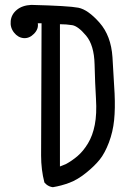

<svg xmlns="http://www.w3.org/2000/svg" viewBox="-20 -782 540 796"><path d="M199.2 -5.9Q183.6 -7.8 171.9 -17.6L164.1 -25.4Q150.4 -78.1 150.4 -137.2Q150.4 -196.3 151.4 -426.3Q152.3 -656.2 152.3 -685.5H136.7Q140.6 -662.1 121.1 -642.1Q101.6 -622.1 78.1 -624Q54.7 -626 38.1 -647Q21.5 -668 24.4 -695.3Q27.3 -722.7 49.8 -741.2Q72.3 -759.8 109.4 -761.7Q264.6 -757.8 304.7 -750Q344.7 -742.2 392.6 -688Q440.4 -633.8 446.3 -544.9Q452.1 -456.1 455.1 -394Q458 -332 453.1 -283.7Q448.2 -235.4 431.6 -191.4Q415 -147.5 393.6 -120.6Q372.1 -93.8 336.9 -65.4Q301.8 -37.1 268.1 -24.4Q234.4 -11.7 199.2 -5.9ZM252.9 -101.6Q278.3 -115.2 301.8 -135.3Q325.2 -155.3 344.7 -187.5Q364.3 -219.7 373 -264.6Q381.8 -309.6 377.9 -373Q374 -436.5 372.1 -515.6Q370.1 -594.7 336.9 -634.3Q303.7 -673.8 279.3 -677.7Q254.9 -681.6 228.5 -681.6V-91.8Z"/></svg>

Font: JasonHandwriting2
Style: Regular
Weight: 400
Version: Version 1.05.10